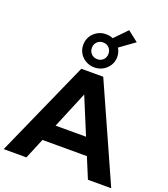

<svg xmlns="http://www.w3.org/2000/svg" viewBox="-192 -1189 1152 1317"><g transform="rotate(20 383.5 -530.5)"><path d="M-9 0 303 -700H463L776 0H606L350 -618H414L157 0ZM147 -150 190 -273H550L594 -150ZM382 -739Q348 -739 319.5 -755.5Q291 -772 275 -799Q259 -826 259 -860Q259 -893 275 -920.5Q291 -948 319.5 -964.5Q348 -981 382 -981Q418 -981 446 -964.5Q474 -948 490.5 -920.5Q507 -893 507 -860Q507 -826 490.5 -799Q474 -772 446 -755.5Q418 -739 382 -739ZM383 -799Q409 -799 426 -816Q443 -833 443 -859Q443 -886 426 -903.5Q409 -921 382 -921Q357 -921 339.5 -904Q322 -887 322 -860Q322 -833 339.5 -816Q357 -799 383 -799ZM475 -912 400 -936 521 -1061 598 -1001Z"/></g></svg>

Font: Montserrat Thin
Style: Bold
Weight: 700
Version: Version 9.000